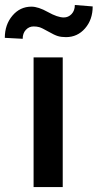

<svg xmlns="http://www.w3.org/2000/svg" viewBox="-67 -762 398 782"><path d="M0 0ZM188.5 0H69.8V-528.3H188.5ZM310.5 -735.8Q310.5 -682.1 279.5 -646.5Q248.5 -610.8 201.7 -610.8Q182.6 -610.8 168.7 -615Q154.8 -619.1 129.2 -633.8Q103.5 -648.4 93 -651.4Q82.5 -654.3 69.8 -654.3Q51.3 -654.3 38.3 -640.4Q25.4 -626.5 25.4 -604L-47.4 -607.9Q-47.4 -661.6 -16.4 -698.2Q14.6 -734.9 61 -734.9Q88.9 -734.9 128.2 -712.9Q167.5 -690.9 192.9 -690.9Q211.4 -690.9 224.6 -704.8Q237.8 -718.8 237.8 -741.7Z"/></svg>

Font: Roboto Medium
Style: Regular
Weight: 500
Designer: Google
Version: Version 2.134; 2016; ttfautohint (v1.6)